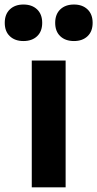

<svg xmlns="http://www.w3.org/2000/svg" viewBox="-88 -808 419 828"><path d="M49 0V-547H195V0ZM231 -631Q194 -631 172 -651.8Q150 -672.5 150 -709.5Q150 -746.5 172 -767.5Q194 -788.5 231 -788.5Q267.5 -788.5 289.5 -767.5Q311.5 -746.5 311.5 -709.5Q311.5 -672.5 289.5 -651.8Q267.5 -631 231 -631ZM13 -631Q-23.5 -631 -45.5 -651.8Q-67.5 -672.5 -67.5 -709.5Q-67.5 -746.5 -45.5 -767.5Q-23.5 -788.5 13 -788.5Q50 -788.5 72 -767.5Q94 -746.5 94 -709.5Q94 -672.5 72 -651.8Q50 -631 13 -631Z"/></svg>

Font: Encode Sans Condensed Condensed
Style: Bold
Weight: 700
Width: 3
Designer: Multiple Designers
Foundry: Impallari Type
Version: Version 3.000; ttfautohint (v1.8.3) -l 8 -r 50 -G 200 -x 14 